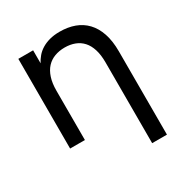

<svg xmlns="http://www.w3.org/2000/svg" viewBox="-173 -683 950 1001"><g transform="rotate(-30 302.0 -183.0)"><path d="M454.5 -297Q454.5 -342 444.2 -374.8Q434 -407.5 414.8 -428.8Q395.5 -450 368.5 -460.2Q341.5 -470.5 308 -470.5Q275 -470.5 247.5 -460.2Q220 -450 200.2 -428.8Q180.5 -407.5 169.8 -374.8Q159 -342 159 -297V0H70V-540H159V-462Q168.5 -480.5 182.8 -497.5Q197 -514.5 217.5 -527.2Q238 -540 265 -547.5Q292 -555 327 -555Q376 -555 415.8 -540.5Q455.5 -526 484 -496Q512.5 -466 528 -420.2Q543.5 -374.5 543.5 -312V189.5H454.5Z"/></g></svg>

Font: Vela Sans Med
Style: Regular
Weight: 500
Designer: Principal design: Mikhail Sharanda - project Manrope.
Design modification: Ravid Balaliev
Foundry: Mikhail Sharanda
Version: Version 1.001